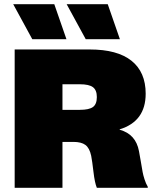

<svg xmlns="http://www.w3.org/2000/svg" viewBox="-20 -896 745 916"><path d="M239 -876 297 -709H134L43 -876ZM494 -876 552 -709H389L298 -876ZM50 0V-660H408Q540 -660 607.5 -606Q675 -552 675 -449Q675 -317 551 -279V-277Q628 -256 643 -175Q646 -160 652 -124.5Q658 -89 660.5 -75Q663 -61 669.5 -40.5Q676 -20 685 -5V0H442Q432 -24 426 -75.5Q420 -127 415 -153Q407 -190 387.5 -204.5Q368 -219 330 -219H278V0ZM278 -372H361Q405 -372 423.5 -385.5Q442 -399 442 -433Q442 -466 423.5 -480Q405 -494 361 -494H278Z"/></svg>

Font: Elaine Sans Black
Style: Regular
Weight: 900
Designer: Wei Huang
Foundry: Wei Huang
Version: Version 2.001;December 24, 2019;FontCreator 12.0.0.2547 64-b